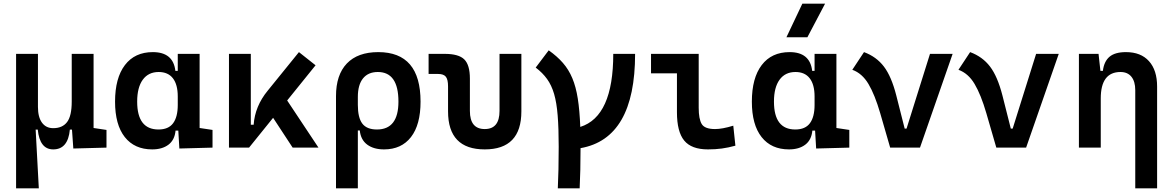

<svg xmlns="http://www.w3.org/2000/svg" viewBox="-20 -815 6485 1060"><path d="M273.9 9.8Q199.2 9.8 188.5 -99.6H176.8L194.3 224.6H68.8V-517.6H189.5V-224.6Q189.5 -168.5 211.7 -137.9Q233.9 -107.4 273.9 -107.4Q324.7 -107.4 350.3 -141.1Q376 -174.8 376 -253.9V-517.6H496.6V-108.4L567.9 -97.7V0L384.8 4.9L377.4 -99.6H365.7Q355.5 9.8 273.9 9.8Z M820.3 9.8Q722.7 9.8 668.9 -58.3Q615.2 -126.5 615.2 -253.9Q615.2 -384.3 669.7 -455.8Q724.1 -527.3 823.7 -527.3Q936.5 -527.3 948.2 -423.8H961.4V-517.6H1082V-108.4L1153.3 -97.7V0L970.2 4.9L964.4 -93.8H949.2Q944.3 -42 909.9 -16.1Q875.5 9.8 820.3 9.8ZM961.4 -235.4V-282.2Q961.4 -348.1 934.6 -382.8Q907.7 -417.5 856 -417.5Q799.3 -417.5 768.3 -375Q737.3 -332.5 737.3 -253.9Q737.3 -100.1 855 -100.1Q910.2 -100.1 935.8 -134.8Q961.4 -169.4 961.4 -235.4Z M1244.1 0V-517.6H1364.7V-126.5H1380.4Q1387.7 -229 1458 -314.5L1630.4 -527.3L1722.2 -454.6L1565.4 -260.3L1738.3 0H1595.7L1487.8 -164.6L1355 0Z M2100.1 9.8Q2043 9.8 2007.3 -16.6Q1971.7 -43 1966.3 -94.7H1955.6V224.6H1835V-284.2Q1835 -401.9 1895 -464.6Q1955.1 -527.3 2068.4 -527.3Q2301.8 -527.3 2301.8 -253.9Q2301.8 -126.5 2249 -58.3Q2196.3 9.8 2100.1 9.8ZM1955.6 -235.8Q1955.6 -165.5 1980.2 -132.8Q2004.9 -100.1 2061 -100.1Q2179.7 -100.1 2179.7 -253.9Q2179.7 -417.5 2065.9 -417.5Q2012.7 -417.5 1984.1 -382.1Q1955.6 -346.7 1955.6 -279.8Z M2656.2 9.8Q2453.6 9.8 2453.6 -200.2V-338.4Q2453.6 -376 2441.4 -391.4Q2429.2 -406.7 2398.9 -406.7H2346.2V-517.6H2435.5Q2512.2 -517.6 2543.2 -487.1Q2574.2 -456.5 2574.2 -380.9V-202.6Q2574.2 -102.5 2656.2 -102.5Q2737.8 -102.5 2737.8 -202.6V-517.6H2858.4V-200.2Q2858.4 9.8 2656.2 9.8Z M3059.6 224.6Q3062 176.8 3063.2 119.4Q3064.5 62 3064.5 -4.9Q3064.5 -106.9 3058.8 -177.5Q3053.2 -248 3039.1 -296.4Q3024.9 -344.7 3000.2 -378.9Q2975.6 -413.1 2937.5 -441.9L3009.3 -537.1Q3055.7 -504.4 3087.6 -467.8Q3119.6 -431.2 3139.6 -383.5Q3159.7 -335.9 3169.9 -270.5Q3180.2 -205.1 3183.6 -114.3Q3365.7 -171.4 3365.7 -517.6H3486.3Q3486.3 -49.8 3185.1 2.9Q3185.1 67.4 3183.8 122.8Q3182.6 178.2 3180.2 224.6Z M3888.7 9.8Q3797.4 9.8 3757.3 -39.1Q3717.3 -87.9 3717.3 -195.3V-410.2H3574.2V-517.6H3837.4V-219.7Q3837.4 -158.2 3854 -130.4Q3870.6 -102.5 3927.7 -102.5Q3967.8 -102.5 4028.3 -121.1L4040 -10.7Q4001.5 0 3965.6 4.9Q3929.7 9.8 3888.7 9.8Z M4335.9 9.8Q4238.3 9.8 4184.6 -58.3Q4130.9 -126.5 4130.9 -253.9Q4130.9 -384.3 4185.3 -455.8Q4239.7 -527.3 4339.4 -527.3Q4452.1 -527.3 4463.9 -423.8H4477.1V-517.6H4597.7V-108.4L4668.9 -97.7V0L4485.8 4.9L4480 -93.8H4464.8Q4460 -42 4425.5 -16.1Q4391.1 9.8 4335.9 9.8ZM4477.1 -235.4V-282.2Q4477.1 -348.1 4450.2 -382.8Q4423.3 -417.5 4371.6 -417.5Q4314.9 -417.5 4283.9 -375Q4252.9 -332.5 4252.9 -253.9Q4252.9 -100.1 4370.6 -100.1Q4425.8 -100.1 4451.4 -134.8Q4477.1 -169.4 4477.1 -235.4ZM4321.8 -609.4 4409.7 -794.9H4535.2L4437.5 -609.4Z M4894.5 0 4839.4 -190.4Q4809.6 -292.5 4774.7 -351.3Q4739.7 -410.2 4685.5 -429.7L4750 -527.3Q4818.4 -502 4859.9 -447.5Q4901.4 -393.1 4928.2 -288.1L4974.6 -105H4984.9L5114.3 -517.6H5239.3L5059.1 0Z M5480.5 0 5425.3 -190.4Q5395.5 -292.5 5360.6 -351.3Q5325.7 -410.2 5271.5 -429.7L5335.9 -527.3Q5404.3 -502 5445.8 -447.5Q5487.3 -393.1 5514.2 -288.1L5560.5 -105H5570.8L5700.2 -517.6H5825.2L5645 0Z M6247.6 224.6V-317.4Q6247.6 -365.2 6226.3 -391.4Q6205.1 -417.5 6166 -417.5Q6057.1 -417.5 6057.1 -271.5V0H5936.5V-517.6H6044.9L6055.2 -423.8H6068.8Q6075.2 -476.1 6105.5 -501.7Q6135.7 -527.3 6196.3 -527.3Q6278.3 -527.3 6323.2 -477.5Q6368.2 -427.7 6368.2 -336.9V224.6Z"/></svg>

Font: Cascadia Mono NF SemiBold
Style: Regular
Weight: 600
Monospace: yes
Designer: Aaron Bell
Foundry: Saja Typeworks
Version: Version 2404.023; ttfautohint (v1.8.4)